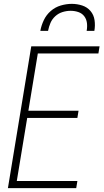

<svg xmlns="http://www.w3.org/2000/svg" viewBox="-20 -975 540 995"><path d="M21 0 142 -735H496L490 -698H176L127 -401H387L381 -364H121L67 -37H381L375 0ZM189 -815Q194 -843 207 -870.5Q220 -898 243 -918Q266 -938 295 -946.5Q324 -955 352 -955Q380 -955 406 -946.5Q432 -938 449 -918Q466 -898 470 -870.5Q474 -843 469 -815H429Q433 -836 430.5 -856Q428 -876 416.5 -891Q405 -906 386 -912.5Q367 -919 346 -919Q325 -919 304 -912.5Q283 -906 266.5 -891Q250 -876 241.5 -856Q233 -836 229 -815Z"/></svg>

Font: Iosevka Extralight Oblique
Style: Regular
Weight: 200
Italic angle: -9°
Monospace: yes
Designer: Belleve Invis
Foundry: Belleve Invis
Version: Version 32.5.0; ttfautohint (v1.8.4)